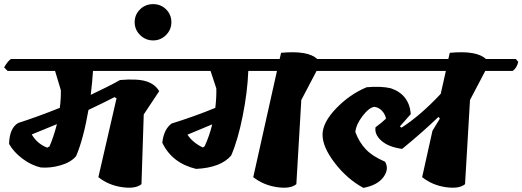

<svg xmlns="http://www.w3.org/2000/svg" viewBox="-41 -911 2533 931"><path d="M895 -625 907 -611Q900 -581 879 -567H410Q407 -518 399 -451Q492 -495 541 -523Q624 -530 667 -517Q710 -504 731 -469L656 -356L645 -18Q616 6 550.5 -3.5Q485 -13 436 -52L524 -434L514 -440Q466 -415 388 -378Q363 -235 328 -154Q303 -124 253 -109.5Q203 -95 156 -99Q110 -110 68 -141.5Q26 -173 3 -213Q5 -291 48 -315Q139 -344 249 -388Q255 -433 254 -474L226 -567H-4L-21 -584Q-5 -613 12 -625ZM188 -195 199 -201Q219 -247 235 -309Q153 -275 113 -259Q139 -214 188 -195Z M790 -803.5Q790 -767 764 -741Q738 -715 701.5 -715Q665 -715 638.5 -741Q612 -767 612 -803.5Q612 -840 638 -865.5Q664 -891 701.5 -891Q739 -891 764.5 -865.5Q790 -840 790 -803.5Z M1642 -625 1654 -611Q1647 -581 1626 -567H1494L1420 -426L1396 -18Q1367 6 1302 -3.5Q1237 -13 1187 -52L1302 -567H1163Q1159 -464 1135.5 -347Q1112 -230 1080 -157Q1030 -98 910 -92Q793 -120 746 -219Q753 -284 791 -312Q904 -347 1003 -388Q1009 -438 1008 -482L980 -567H748L731 -584Q743 -611 764 -625H1315L1322 -655Q1453 -667 1497 -625ZM942 -196 951 -201Q975 -253 988 -308Q936 -286 868 -258Q893 -220 942 -196Z M1737 -488Q1808 -494 1854 -483Q1943 -453 1951 -358Q1917 -319 1898 -298L1906 -292Q1999 -352 2096 -456L2121 -567H1497L1480 -584Q1496 -613 1513 -625H2133L2140 -655Q2271 -667 2315 -625H2460L2472 -611Q2465 -581 2445 -567H2312L2238 -426L2214 -18Q2185 6 2120 -3.5Q2055 -13 2006 -52L2056 -277L2092 -336L2085 -344Q2007 -269 1909 -189Q1843 -198 1808.5 -228.5Q1774 -259 1780 -294Q1809 -315 1831 -336Q1826 -358 1811 -374Q1796 -390 1774 -393Q1748 -389 1717 -348.5Q1686 -308 1682 -271Q1700 -222 1732.5 -187.5Q1765 -153 1826 -127Q1847 -92 1818.5 -52.5Q1790 -13 1721 0Q1642 -43 1582.5 -120.5Q1523 -198 1523 -257.5Q1523 -317 1589 -385.5Q1655 -454 1737 -488Z"/></svg>

Font: Tillana
Style: Bold
Weight: 700
Designer: Lipi Raval (Devanagari, Latin), Jonny Pinhorn (Latin)
Foundry: Indian Type Foundry
Version: Version 2.002;PS 1.0;hotconv 1.0.79;makeotf.lib2.5.61930; tt